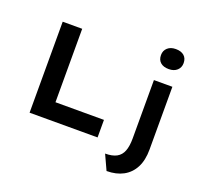

<svg xmlns="http://www.w3.org/2000/svg" viewBox="-162 -988 1483 1388"><g transform="rotate(20 580.0 -294.0)"><path d="M125 0V-700H275V-135H648V0ZM792 206 739 91Q794 91 827 73Q860 55 874.5 17Q889 -21 889 -80V-529H1031V-46Q1031 36 1002 92Q973 148 919.5 177Q866 206 792 206ZM962 -640Q921 -640 898 -660Q875 -680 875 -717Q875 -751 898.5 -772.5Q922 -794 962 -794Q1003 -794 1026 -774Q1049 -754 1049 -717Q1049 -683 1025.5 -661.5Q1002 -640 962 -640Z"/></g></svg>

Font: Lexend Exa SemiBold
Style: Regular
Weight: 600
Designer: Bonnie Shaver-Troup, Thomas Jockin
Foundry: Lexend
Version: Version 1.007